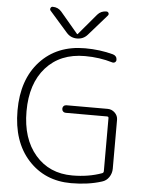

<svg xmlns="http://www.w3.org/2000/svg" viewBox="-62 -1002 804 1062"><g transform="rotate(5 339.5 -471.5)"><path d="M373 10Q227 10 135 -91Q43 -192 43 -365Q43 -537 136.5 -638.5Q230 -740 386 -740Q468 -740 542 -720Q564 -713 564 -691Q564 -683 557.5 -678Q551 -673 543 -675Q470 -697 389 -697Q252 -697 172.5 -608Q93 -519 93 -365Q93 -213 170.5 -123Q248 -33 376 -33Q466 -33 540 -60Q548 -63 548 -72V-367Q548 -375 539 -375H310Q301 -375 295 -381Q289 -387 289 -396Q289 -405 295 -411Q301 -417 310 -417H539Q562 -417 579 -400.5Q596 -384 596 -361V-90Q596 -64 581.5 -42.5Q567 -21 543 -14Q468 10 373 10ZM436 -931Q455 -953 485 -953Q494 -953 497.5 -945.5Q501 -938 495 -931L394 -816Q371 -790 336 -790Q301 -790 278 -816L177 -931Q172 -937 175.5 -945Q179 -953 187 -953Q217 -953 236 -931L334 -815Q335 -814 336 -814L338 -815Z"/></g></svg>

Font: Rounded Mplus 1c Light
Style: Regular
Weight: 300
Version: Version 1.059.20150529